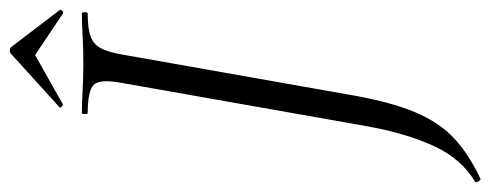

<svg xmlns="http://www.w3.org/2000/svg" viewBox="-353 -487 1006 394"><g transform="rotate(-90 150.0 -290.0)"><path d="M-20 193Q-22 194 -25 189Q-28 184 -26 182Q21 154 47 98Q73 42 88 -40L177 -544Q185 -587 173.5 -600Q162 -613 115 -613Q113 -613 113 -619Q113 -625 115 -625Q135 -625 161 -623.5Q187 -622 216 -622Q249 -622 274.5 -623.5Q300 -625 319 -625Q322 -625 322 -619Q322 -613 319 -613Q288 -613 272 -607Q256 -601 248 -586Q240 -571 235 -542L151 -67Q137 11 116.5 59.5Q96 108 63.5 138.5Q31 169 -20 193ZM133 -664Q132 -663 128.5 -666Q125 -669 127 -671L234 -768Q238 -773 243.5 -773Q249 -773 252 -768L326 -671Q328 -669 325 -665.5Q322 -662 319 -664L234 -721Z"/></g></svg>

Font: Cormorant
Style: Italic
Weight: 400
Italic angle: -10°
Designer: Christian Thalmann (Catharsis Fonts)
Foundry: Catharsis Fonts
Version: Version 4.000